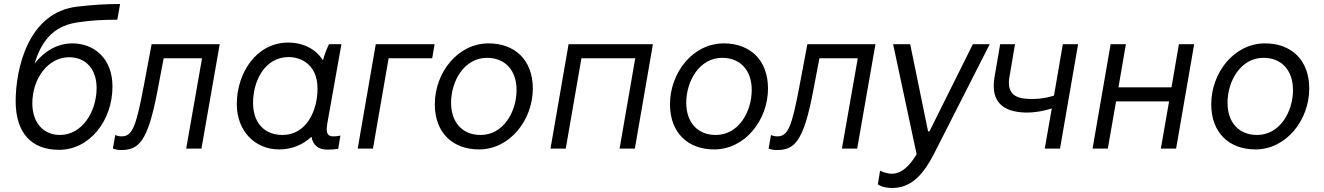

<svg xmlns="http://www.w3.org/2000/svg" viewBox="-20 -740 6591 956"><path d="M274 6C426 6 540 -139 540 -309C540 -452 446 -524 340 -524C264 -524 198 -483 152 -423C193 -559 265 -614 369 -629C444 -640 490 -641 564 -642L578 -720C498 -720 447 -716 365 -707C119 -679 58 -396 58 -236C58 -80 135 6 274 6ZM279 -68C196 -68 141 -129 141 -225C141 -350 220 -455 324 -455C409 -455 461 -394 461 -302C461 -183 388 -68 279 -68Z M583 7C669 7 715 -31 763 -282L795 -450H986L907 0H983L1074 -520H735L696 -313C657 -105 638 -61 585 -61C575 -61 563 -63 554 -68L542 0C554 4 566 7 583 7Z M1610 5C1630 5 1645 4 1664 1L1675 -65C1663 -62 1652 -61 1639 -61C1611 -61 1601 -77 1610 -127L1680 -520H1618C1606 -495 1595 -466 1588 -440C1552 -495 1492 -528 1415 -528C1254 -528 1159 -373 1159 -222C1159 -88 1249 4 1370 4C1433 4 1488 -19 1531 -59C1538 -18 1564 5 1610 5ZM1418 -456C1462 -456 1561 -432 1561 -298C1561 -190 1506 -68 1387 -68C1296 -68 1240 -129 1240 -228C1240 -338 1299 -456 1418 -456Z M1761 0H1837L1915 -450H2132L2144 -520H1851Z M2365 4C2520 4 2633 -144 2633 -299C2633 -443 2542 -524 2413 -524C2258 -524 2145 -377 2145 -221C2145 -77 2236 4 2365 4ZM2373 -68C2282 -68 2226 -131 2226 -228C2226 -336 2291 -452 2405 -452C2496 -452 2552 -389 2552 -292C2552 -184 2487 -68 2373 -68Z M2721 0H2797L2875 -450H3143L3065 0H3141L3231 -520H2811Z M3536 4C3691 4 3804 -144 3804 -299C3804 -443 3713 -524 3584 -524C3429 -524 3316 -377 3316 -221C3316 -77 3407 4 3536 4ZM3544 -68C3453 -68 3397 -131 3397 -228C3397 -336 3462 -452 3576 -452C3667 -452 3723 -389 3723 -292C3723 -184 3658 -68 3544 -68Z M3848 7C3934 7 3980 -31 4028 -282L4060 -450H4251L4172 0H4248L4339 -520H4000L3961 -313C3922 -105 3903 -61 3850 -61C3840 -61 3828 -63 3819 -68L3807 0C3819 4 3831 7 3848 7Z M4423 196C4521 196 4581 123 4632 23L4908 -520H4824L4608 -86H4601L4512 -520H4427L4544 28C4509 86 4469 125 4421 125C4402 125 4384 120 4362 110L4351 178C4372 193 4403 196 4423 196Z M5063 -181C5112 -176 5165 -184 5217 -200L5182 0H5258L5348 -520H5272L5228 -264C5183 -249 5129 -244 5083 -249C5020 -255 4995 -290 5006 -356L5034 -520H4960L4932 -357C4914 -252 4955 -191 5063 -181Z M5850 -520 5813 -305H5549L5586 -520H5510L5420 0H5496L5537 -235H5801L5760 0H5836L5926 -520Z M6231 4C6386 4 6499 -144 6499 -299C6499 -443 6408 -524 6279 -524C6124 -524 6011 -377 6011 -221C6011 -77 6102 4 6231 4ZM6239 -68C6148 -68 6092 -131 6092 -228C6092 -336 6157 -452 6271 -452C6362 -452 6418 -389 6418 -292C6418 -184 6353 -68 6239 -68Z"/></svg>

Font: Fixel Text 20240404
Style: Italic
Weight: 400
Width: 4
Italic angle: -10°
Designer: AlfaBravo + MacPaw
Foundry: Kyrylo Tkachov, Marchela Mozhyna, Serhii Makarenko, Maria Weinstein, Zakhar Kryvoshyya
Version: Version 1.211;Glyphs 3.2 (3225)